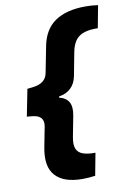

<svg xmlns="http://www.w3.org/2000/svg" viewBox="-98 -808 705 1029"><g transform="rotate(-10 254.5 -294.0)"><path d="M335.4 155Q317 157.5 300.3 158.8Q283.5 160 265.6 160Q164.6 160 119.2 110Q73.8 60 93.3 -41.9L114.8 -152.7Q119.8 -180.8 106.8 -197.6Q93.8 -214.3 59.8 -217.8L29.7 -220.8L58.6 -367.2L89.7 -370.7Q125.2 -375.2 145 -391Q164.7 -406.7 169.7 -435.3L196.8 -574Q213.8 -664 275.7 -706Q337.7 -748 441.6 -748Q459.5 -748 475.8 -746.8Q492 -745.5 509.4 -743L486.5 -621.5Q443.9 -622.5 414.1 -613.5Q384.3 -604.4 366.5 -581.9Q348.7 -559.4 340.7 -519.8L316.1 -390.9Q308.6 -351.4 283.7 -327.5Q258.7 -303.5 219.2 -297.5L217.7 -291Q254.7 -282.5 269.7 -256.2Q284.6 -230 275.6 -183L253.6 -68.2Q246.6 -30.6 255.3 -7.8Q264.1 15 289.9 24.5Q315.7 34 358.3 33.5Z"/></g></svg>

Font: REM Medium
Style: Italic
Weight: 500
Italic angle: -11°
Designer: Octavio Pardo
Foundry: Ashler Design
Version: Version 1.005;gftools[0.9.28]